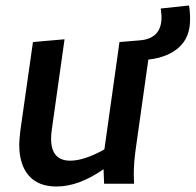

<svg xmlns="http://www.w3.org/2000/svg" viewBox="-20 -669 712 699"><path d="M186 10Q267 10 357 -53L359 0H468L467 -34Q467 -78 475 -133L520 -452Q591 -460 631.5 -496.5Q672 -533 672 -598Q672 -630 668 -649L565 -638Q567 -628 567 -620Q568 -617 568 -606Q568 -528 488 -522L415 -516L360 -125Q286 -84 236 -84Q166 -84 166 -164Q166 -180 169 -200L215 -526L100 -516L54 -193Q50 -157 50 -143Q50 -70 84.5 -30Q119 10 186 10Z"/></svg>

Font: Brisa Sans Medium
Style: Italic
Weight: 600
Italic angle: -8°
Designer: Dalton Maag Ltd
Foundry: Dalton Maag Ltd
Version: Version 1.101;July 10, 2019;FontCreator 11.5.0.2425 64-bit